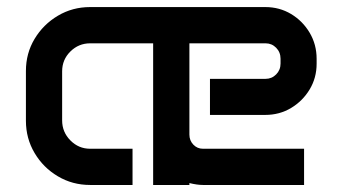

<svg xmlns="http://www.w3.org/2000/svg" viewBox="-20 -526 974 546"><path d="M53.7 -324.2Q53.7 -374.5 78.4 -415.5Q103 -456.5 144.5 -481.2Q186 -505.9 236.3 -505.9H734.4Q774.9 -505.9 807.9 -486.1Q840.8 -466.3 860.6 -432.9Q880.4 -399.4 880.4 -358.9V-344.7Q880.4 -304.7 860.6 -271.7Q840.8 -238.8 807.9 -219Q774.9 -199.2 734.4 -199.2H577.1V-301.8H735.4Q752.9 -301.8 765.4 -314.5Q777.8 -327.1 777.8 -345.2V-358.9Q777.8 -377.4 765.4 -390.1Q752.9 -402.8 735.4 -402.8H518.6V-143.1Q518.6 -126.5 529.8 -114.7Q541 -103 557.1 -103H844.7V0H557.1Q541 0 518.6 -5.4V0H415.5V-402.8H236.3Q203.6 -402.8 180.2 -379.6Q156.7 -356.4 156.7 -323.2V-183.6Q156.7 -150.4 180.2 -126.7Q203.6 -103 236.3 -103H356.9V0H236.3Q186 0 144.5 -24.7Q103 -49.3 78.4 -90.8Q53.7 -132.3 53.7 -182.6Z"/></svg>

Font: Anta
Style: Regular
Weight: 400
Designer: Sergej Lebedev
Foundry: Sergej Lebedev
Version: Version 1.000; ttfautohint (v1.8.4.7-5d5b)